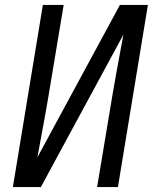

<svg xmlns="http://www.w3.org/2000/svg" viewBox="-20 -755 640 775"><path d="M32 0 153 -735H237L188 -441Q175 -361 160.5 -280.5Q146 -200 131 -120L464 -735H577L456 0H372L421 -294Q434 -374 448.5 -454.5Q463 -535 478 -615L145 0Z"/></svg>

Font: Iosevka SS04 Extended Oblique
Style: Regular
Weight: 400
Width: 7
Italic angle: -9°
Monospace: yes
Designer: Belleve Invis
Foundry: Belleve Invis
Version: Version 19.0.0; ttfautohint (v1.8.4)